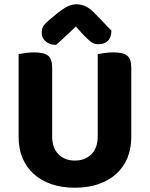

<svg xmlns="http://www.w3.org/2000/svg" viewBox="-20 -861 701 898"><path d="M67 -220V-608Q78 -610 98.5 -613Q119 -616 140 -616Q185 -616 204.5 -601Q224 -586 224 -542V-223Q224 -169 253.5 -139.5Q283 -110 330 -110Q378 -110 407.5 -139.5Q437 -169 437 -223V-608Q448 -610 468.5 -613Q489 -616 510 -616Q555 -616 574.5 -601Q594 -586 594 -542V-220Q594 -166 576 -122.5Q558 -79 524 -48Q490 -17 441 0Q392 17 330 17Q268 17 219.5 0Q171 -17 137 -48Q103 -79 85 -122.5Q67 -166 67 -220ZM335 -737Q312 -716 288.5 -693.5Q265 -671 242 -651Q213 -651 194 -667Q175 -683 175 -708Q175 -728 184.5 -741.5Q194 -755 218 -774L253 -803Q279 -823 298.5 -832Q318 -841 337 -841Q361 -841 380.5 -831.5Q400 -822 420 -802L501 -718Q501 -686 484.5 -670Q468 -654 439 -654Q420 -654 405 -665.5Q390 -677 367 -701Z"/></svg>

Font: Baloo 2 Latin
Style: Bold
Weight: 400
Designer: Sarang Kulkarni and Ek Type
Foundry: Ek Type
Version: Version 1.001